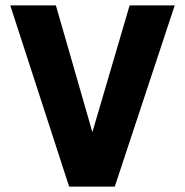

<svg xmlns="http://www.w3.org/2000/svg" viewBox="-20 -691 684 711"><path d="M315 -177.5 460 -671H627L405 0H236L18 -671H187L329 -177.5Z"/></svg>

Font: Karla ExtraBold
Style: Regular
Weight: 800
Designer: Jonathan Pinhorn
Version: Version 2.001